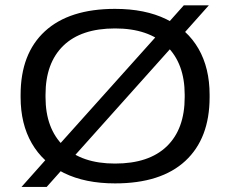

<svg xmlns="http://www.w3.org/2000/svg" viewBox="-20 -688 882 736"><path d="M421 15Q306.5 15 225.5 -24.8Q144.5 -64.5 101.8 -138.8Q59 -213 59 -315.5V-324.5Q59 -482.5 152.2 -568.2Q245.5 -654 421 -654Q536 -654 617.2 -614.5Q698.5 -575 741 -501Q783.5 -427 783.5 -324.5V-315.5Q783.5 -157.5 690.5 -71.2Q597.5 15 421 15ZM62.5 28.5 171.5 -94 196 -121.5 603 -575.5 614.5 -589 684.5 -667.5H780.5L670 -543.5L648 -518L244 -66.5L232.5 -54L159 28.5ZM421 -61Q551 -61 619.5 -127.2Q688 -193.5 688 -315.5V-325Q688 -444.5 618.8 -511.8Q549.5 -579 421 -579Q291 -579 222.8 -512.8Q154.5 -446.5 154.5 -325V-315.5Q154.5 -195.5 223.8 -128.2Q293 -61 421 -61Z"/></svg>

Font: Anek Latin Expanded
Style: Regular
Weight: 400
Width: 7
Designer: Yesha Goshar
Foundry: Ek Type
Version: Version 1.003